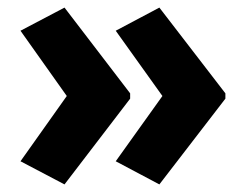

<svg xmlns="http://www.w3.org/2000/svg" viewBox="-20 -530 646 506"><path d="M574 -270 400 -44 285 -105 408 -277 285 -449 400 -510 574 -284ZM323 -270 150 -44 34 -105 156 -277 34 -449 150 -510 323 -284Z"/></svg>

Font: Noto Sans Khmer SemiCondensed ExtraBold
Style: Regular
Weight: 800
Width: 4
Designer: Danh Hong and the Monotype Design Team
Foundry: Monotype Imaging Inc.
Version: Version 2.004